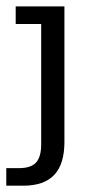

<svg xmlns="http://www.w3.org/2000/svg" viewBox="-38 -417 301 608"><path d="M-18.1 171V115.4H22.4Q59.8 115.4 76.1 97.7Q92.4 80 92.4 40.1V-341H11.7V-396.7H166V32.8Q166 102.5 133.9 136.7Q101.7 171 36.1 171Z"/></svg>

Font: Rokkitt SemiBold
Style: Regular
Weight: 600
Designer: Vernon Adams
Foundry: Vernon Adams
Version: Version 3.103